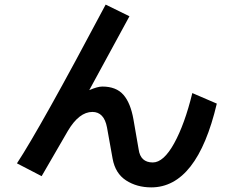

<svg xmlns="http://www.w3.org/2000/svg" viewBox="-20 -810 1040 835"><path d="M53.7 -99.6Q155.3 -253.9 439.5 -790L543 -739.3L368.2 -418Q404.3 -433.6 424.8 -433.6Q485.4 -433.6 516.6 -397.9Q547.9 -362.3 560.5 -290L583 -160.2Q590.8 -103.5 644.5 -103.5Q691.4 -103.5 737.3 -186.5Q783.2 -269.5 816.4 -405.3L922.9 -359.4Q836.9 4.9 637.7 4.9Q575.2 4.9 528.3 -25.4Q481.4 -55.7 469.7 -120.1L445.3 -255.9Q432.6 -323.2 381.8 -323.2Q324.2 -323.2 275.4 -241.2L161.1 -43.9Z"/></svg>

Font: Gothic A1
Style: Bold
Weight: 700
Version: Version 2.50